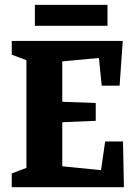

<svg xmlns="http://www.w3.org/2000/svg" viewBox="-20 -778 563 798"><path d="M125 -670.9V-757.8H426.8V-670.9ZM28.8 0V-57.1L89.8 -80.1V-527.8L28.8 -550.8V-607.9H490.2L477.1 -421.9H402.8L391.1 -537.1L238.8 -522.9V-355L377.9 -350.1V-275.9L238.8 -270V-86.9L399.9 -70.8L417 -189.9H491.2L495.1 0Z"/></svg>

Font: Grenze
Style: Bold
Weight: 700
Designer: Renata Polastri
Foundry: Omnibus-Type
Version: Version 1.002;PS 001.002;hotconv 1.0.88;makeotf.lib2.5.64775